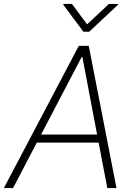

<svg xmlns="http://www.w3.org/2000/svg" viewBox="-35 -962 692 982"><path d="M-15.3 0 367.9 -727.3H419L560.7 0H513.8L469.5 -232.6H153.4L31.6 0ZM461.6 -273.8 386.4 -670.1H382.5L175.1 -273.8ZM288.4 -938.2 289.8 -941.8H333.1L410.5 -837.4L521.7 -941.8H570L568.9 -938.2L421.2 -799.7H391.7Z"/></svg>

Font: Inter P Extra Light
Style: Italic
Weight: 200
Italic angle: 9.39999°
Designer: Rasmus Andersson
Foundry: rsms
Version: Version 3.018;git-588b23468